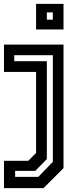

<svg xmlns="http://www.w3.org/2000/svg" viewBox="-28 -770 410 990"><path d="M-7.5 200V59H118L158 18.5V-399H-7.5V-540H299.5V97L196.5 200ZM50 142H169.5L244.5 64.5V-485.5H45.5V-454.5H213.5V50L154 111H50ZM158 -618V-750H299.5V-618ZM213.5 -668.5H244.5V-706H213.5Z"/></svg>

Font: Tourney SemiBold
Style: Regular
Weight: 600
Version: Version 1.015